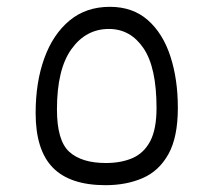

<svg xmlns="http://www.w3.org/2000/svg" viewBox="-20 -541 626 563"><path d="M289.6 2Q185.1 2 134.8 -49.6Q84.5 -101.1 84.5 -209.5Q84.5 -299.8 109.9 -370.1Q135.3 -440.4 183.8 -480.7Q232.4 -521 302.2 -521Q369.1 -521 413.3 -482.2Q457.5 -443.4 479.5 -376.2Q501.5 -309.1 501.5 -224.6Q501.5 -138.7 473.9 -89.1Q446.3 -39.6 398.4 -18.8Q350.6 2 289.6 2ZM290.5 -63Q335.4 -63 368.9 -77.6Q402.3 -92.3 420.7 -127.4Q439 -162.6 439 -224.1Q439 -343.8 400.6 -399.9Q362.3 -456.1 299.3 -456.1Q231.9 -456.1 189.5 -397Q147 -337.9 147 -220.2Q147 -128.4 183.3 -95.7Q219.7 -63 290.5 -63Z"/></svg>

Font: CaskaydiaMono NF Light
Style: Regular
Weight: 300
Designer: Aaron Bell
Foundry: Saja Typeworks
Version: Version 2111.001; ttfautohint (v1.8.4);Nerd Fonts 3.1.1